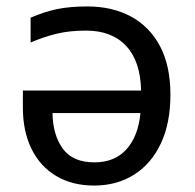

<svg xmlns="http://www.w3.org/2000/svg" viewBox="-20 -566 604 596"><path d="M251 -546Q328 -546 386 -515Q444 -484 476.5 -423Q509 -362 509 -272Q509 -184 479.5 -121Q450 -58 396.5 -24Q343 10 272 10Q204 10 154 -20Q104 -50 77.5 -104.5Q51 -159 51 -232V-285H418Q416 -376 371.5 -423.5Q327 -471 247 -471Q196 -471 156.5 -461.5Q117 -452 75 -434V-511Q116 -529 156 -537.5Q196 -546 251 -546ZM143 -215Q144 -147 175 -104.5Q206 -62 273 -62Q336 -62 372.5 -102.5Q409 -143 416 -215Z"/></svg>

Font: Go Noto Current
Style: Regular
Weight: 400
Designer: Monotype Design Team
Foundry: Monotype Imaging Inc.
Version: Version 2.007; ttfautohint (v1.8) -l 8 -r 50 -G 200 -x 14 -D